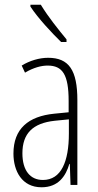

<svg xmlns="http://www.w3.org/2000/svg" viewBox="-20 -784 416 814"><path d="M153 -764H109V-756C141 -707 201 -643 239 -606H262V-617C226 -661 186 -710 153 -764ZM184 -539C147 -539 106 -527 72 -506L86 -476C123 -498 156 -506 182 -506C245 -506 271 -468 271 -356V-308L210 -302C100 -291 37 -238 37 -133C37 -59 73 10 156 10C228 10 259 -38 274 -89H276L279 0H308V-359C308 -487 272 -539 184 -539ZM212 -272 272 -278V-218C272 -100 240 -21 162 -21C108 -21 75 -61 75 -134C75 -218 119 -262 212 -272Z"/></svg>

Font: Noto Sans Sinhala ExtraCondensed ExtraLight
Style: Regular
Weight: 200
Width: 2
Designer: Jelle Bosma - Monotype Design Team
Foundry: Monotype Imaging Inc.
Version: Version 2.006